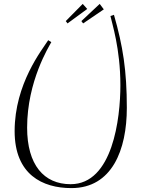

<svg xmlns="http://www.w3.org/2000/svg" viewBox="-20 -860 725 984"><path d="M346 104C554 104 630 -92 630 -307C630 -498 610 -624 564 -784L546 -778C553 -743 597 -612 597 -423C597 -255 558 84 342 84C205 84 119 -15 119 -206C119 -444 232 -623 243 -644L227 -654C196 -605 55 -431 55 -188C55 35 198 104 346 104ZM404 -840 317 -752 326 -740 427 -814ZM491 -840 397 -752 406 -740 512 -812Z"/></svg>

Font: Clicker Script
Style: Regular
Weight: 400
Designer: Astigmatic (AOETI)
Foundry: Astigmatic (AOETI)
Version: Version 1.000